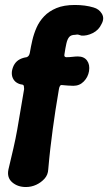

<svg xmlns="http://www.w3.org/2000/svg" viewBox="-20 -736 435 772"><path d="M84 16Q51 16 29 -3Q7 -22 14 -55Q25 -101 34 -140Q43 -179 49.5 -216Q56 -253 62.5 -292.5Q69 -332 77 -378Q77 -384 76 -389.5Q75 -395 69 -396Q58 -397 47.5 -403.5Q37 -410 31.5 -422Q26 -434 28 -450Q31 -467 39 -479Q47 -491 59.5 -497.5Q72 -504 87 -506Q93 -508 96 -513Q99 -518 100 -524Q104 -548 110 -574Q116 -600 127 -625Q138 -650 157.5 -670.5Q177 -691 207 -703.5Q237 -716 281 -716Q323 -716 356 -706Q378 -700 389.5 -681Q401 -662 388 -639Q377 -615 353 -603Q329 -591 307 -593Q299 -595 295.5 -596.5Q292 -598 282 -596Q266 -596 258.5 -587.5Q251 -579 247 -561.5Q243 -544 239 -517Q237 -507 246 -506Q259 -506 271.5 -507.5Q284 -509 293 -509Q318 -509 330 -492.5Q342 -476 338 -450Q334 -426 317 -408.5Q300 -391 275 -391Q263 -391 252.5 -392Q242 -393 229 -394Q224 -395 221 -390Q218 -385 217 -378Q209 -332 203 -292.5Q197 -253 192 -216Q187 -179 182.5 -140Q178 -101 174 -55Q173 -33 159 -17.5Q145 -2 125.5 7Q106 16 84 16Z"/></svg>

Font: Winky Sans SemiBold
Style: Italic
Weight: 600
Italic angle: -8.97852°
Designer: Simon Atzbach
Foundry: typofactur
Version: Version 1.205